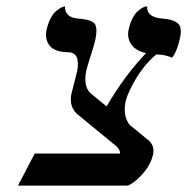

<svg xmlns="http://www.w3.org/2000/svg" viewBox="-20 -579 584 599"><path d="M384.3 -189.5 444.8 -140.1Q462.9 -123 457.5 -97.2Q448.7 -55.2 405.3 -17.1Q388.7 -2.9 377.9 0H36.1L88.4 -100.1H354.5Q355.5 -109.9 343.8 -122.1L219.7 -224.1Q195.3 -247.6 202.6 -285.2L220.7 -356.9Q231.4 -415 193.4 -416Q134.8 -416 125 -457Q122.1 -470.2 125 -484.9Q129.4 -504.4 136.7 -519.3Q144 -534.2 151.9 -541.5Q159.7 -548.8 166.7 -553Q173.8 -557.1 178.2 -558.1L182.6 -559.1Q182.1 -524.4 223.6 -521Q269 -518.1 277.3 -502Q284.2 -486.8 277.3 -454.1Q274.9 -442.4 263.2 -406Q251.5 -369.6 249 -357.9Q239.7 -311.5 261.2 -289.1L312.5 -247.1Q368.7 -343.3 435.5 -413.1Q389.2 -423.8 380.9 -460.4Q378.4 -472.7 380.9 -484.9Q385.3 -505.4 392.8 -520.5Q400.4 -535.6 408.2 -542.7Q416 -549.8 423.1 -554Q430.2 -558.1 434.6 -558.6L439 -559.1Q437 -524.4 487.8 -521Q533.2 -517.1 541.5 -497.1Q546.4 -482.9 542 -461.9Q532.2 -417 516.6 -398.9Q496.1 -408.7 467.8 -409.2Q421.9 -372.1 387.7 -303.2Q375.5 -278.8 371.6 -261.2Q363.3 -216.8 384.3 -189.5Z"/></svg>

Font: Linux Biolinum Slanted O
Style: Slanted
Weight: 400
Designer: Philipp H. Poll
Foundry: Philipp H. Poll
Version: Version 1.0.4